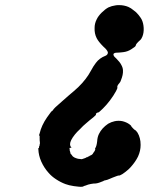

<svg xmlns="http://www.w3.org/2000/svg" viewBox="-20 -668 587 751"><path d="M432 -647Q436 -648 446 -648Q465 -648 482 -641Q493 -636 501 -629Q513 -621 522 -609.5Q531 -598 534 -592Q541 -578 542 -559Q543 -540 537 -525Q533 -515 528 -511Q511 -496 511 -490Q511 -486 493 -475Q479 -466 462 -464Q446 -462 438 -462Q427 -462 424 -457Q423 -454 425 -450Q425 -448 435 -439Q449 -425 454 -415Q461 -403 461 -392Q462 -376 453 -354Q451 -347 447 -343Q437 -332 439 -326Q440 -323 434 -312Q425 -295 410 -275Q398 -259 383 -244Q367 -228 364 -228Q360 -228 357 -225Q354 -222 355.5 -220.5Q357 -219 345 -209Q338 -204 330 -197Q322 -190 316 -185Q306 -177 293 -163Q281 -152 273 -142Q254 -118 254 -104Q254 -97 258 -92Q260 -90 260 -89L257 -90Q253 -91 252 -88Q251 -85 253 -82Q254 -82 253 -81.5Q252 -81 253 -78Q254 -75 254.5 -74Q255 -73 255 -72Q255 -66 260 -63Q261 -62 260.5 -62Q260 -62 261.5 -60.5Q263 -59 263 -58.5Q263 -58 264 -57Q265 -57 265 -56.5Q265 -56 265 -56L271 -52Q277 -49 285 -47Q290 -47 294 -46Q298 -45 300.5 -45.5Q303 -46 303.5 -46.5Q304 -47 305 -47Q306 -47 311 -49Q314 -50 316 -51Q318 -52 318 -52.5Q318 -53 319 -53Q323 -53 323 -54Q323 -55 324 -55Q331 -57 331 -59Q332 -59 334 -60Q342 -63 345 -70Q347 -73 350 -77Q354 -84 352 -85Q351 -86 353 -89Q358 -97 360 -115Q361 -132 367 -144Q378 -167 403 -184Q415 -191 429 -194Q444 -197 459 -194Q475 -190 486 -182Q494 -176 493 -175Q493 -174 498.5 -168Q504 -162 507 -160Q512 -158 518 -149Q524 -139 527 -127Q530 -116 530 -101Q530 -78 520 -56Q510 -35 490 -13Q484 -6 470.5 4.5Q457 15 451 17Q448 19 445.5 18.5Q443 18 435.5 21Q428 24 421 26.5Q414 29 408 32Q399 36 393 37Q387 38 386 39Q386 40 377 43Q361 50 349 50Q348 50 348 50Q348 50 346 50Q336 51 325 54Q317 57 314 58Q306 60 306 61Q306 62 304 62Q294 64 269 60Q249 57 236 52Q217 45 199 33Q182 22 170 8Q152 -12 141 -37Q131 -60 130 -84V-89H131Q132 -88 132.5 -90Q133 -92 133 -94.5Q133 -97 134 -97Q135 -97 135 -103L136 -105V-112Q135 -114 135 -131Q136 -135 134 -137L133 -140L135 -146Q142 -177 164 -209Q182 -235 185 -235Q186 -235 187 -237Q190 -244 222 -271Q232 -280 247 -293Q272 -314 286 -327Q318 -358 336 -392Q345 -409 355 -422Q369 -441 393 -450Q402 -454 402 -463Q401 -468 396 -474Q394 -477 384 -486Q365 -505 358 -519Q349 -537 350 -559Q350 -576 358 -592Q364 -605 377.5 -618.5Q391 -632 404 -639Q417 -645 432 -647Z"/></svg>

Font: TT2020 Style B
Style: Italic
Weight: 400
Italic angle: -15°
Version: Version 0.2.000